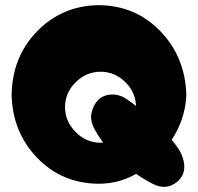

<svg xmlns="http://www.w3.org/2000/svg" viewBox="-20 -720 767 744"><path d="M362 -8Q493 -8 595.5 -116Q698 -224 702 -354Q697 -501 600.5 -600Q504 -699 362 -700Q221 -698 124.5 -599.5Q28 -501 25 -354Q28 -208 124 -108.5Q220 -9 362 -8ZM370 -167Q314 -167 273 -208.5Q232 -250 232 -305Q232 -360 273 -401Q314 -442 370 -442Q426 -442 466.5 -401Q507 -360 507 -305Q507 -249 466 -208Q425 -167 370 -167ZM571 -8Q625 20 667.5 -16.5Q710 -53 685 -118Q669 -159 596 -230Q523 -301 468 -338Q439 -356 408.5 -353.5Q378 -351 359.5 -331.5Q341 -312 334.5 -281.5Q328 -251 349 -215Q385 -150 446.5 -95Q508 -40 571 -8Z"/></svg>

Font: Cherry Bomb
Style: Regular
Weight: 400
Designer: satsuyako
Foundry: satsuyako
Version: Version 4.0